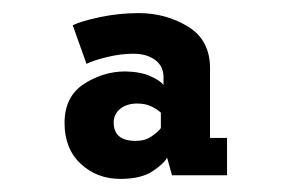

<svg xmlns="http://www.w3.org/2000/svg" viewBox="-20 -789 440 293"><path d="M163.5 -516Q128 -516 103.2 -539Q78.5 -562 78.5 -601.5Q78.5 -641.5 108 -660.8Q137.5 -680 171.5 -680Q194.5 -679.5 209.5 -672.8Q224.5 -666 229.5 -659.5V-671.5Q229.5 -688 216.8 -697.5Q204 -707 183.5 -707Q164 -707 142.8 -701.8Q121.5 -696.5 112 -691.5L91 -750.5Q103 -756.5 132.2 -762.8Q161.5 -769 191.5 -769Q233 -769 266.8 -748.5Q300.5 -728 300.5 -685V-578.5H326.5V-521.5H242.5L235 -548.5Q230.5 -539.5 213 -527.8Q195.5 -516 163.5 -516ZM187 -574Q201.5 -574 211.5 -581Q221.5 -588 225.5 -593.5V-617Q221 -621.5 211.8 -626.2Q202.5 -631 189.5 -631Q173.5 -631 163.5 -623Q153.5 -615 153.5 -602Q153.5 -574 187 -574Z"/></svg>

Font: Trispace SemiCondensed SemiBold
Style: Regular
Weight: 600
Width: 4
Designer: Tyler Finck
Foundry: Etcetera Type Company
Version: Version 1.210; ttfautohint (v1.8.3)